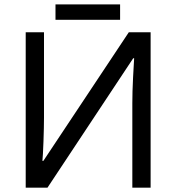

<svg xmlns="http://www.w3.org/2000/svg" viewBox="-20 -862 808 882"><path d="M98.1 -713.9H182.1V-321.8Q182.1 -280.3 179.7 -211.9Q177.2 -143.6 174.8 -123H179.2L571.8 -713.9H671.9V0H587.9V-388.2Q587.9 -439 591.3 -506.6Q594.7 -574.2 596.2 -594.2H591.8L198.2 0H98.1ZM234.9 -841.8H531.7V-771H234.9Z"/></svg>

Font: NotoPenekeko
Style: Regular
Weight: 400
Designer: Monotype Design team
Foundry: Monotype Imaging Inc.
Version: Version 1.04